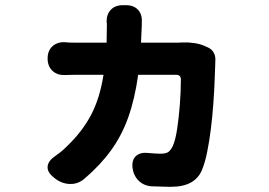

<svg xmlns="http://www.w3.org/2000/svg" viewBox="-20 -654 1040 742"><path d="M785 -470Q800 -463 807 -448.5Q814 -434 812 -417Q812 -416 812 -414.5Q812 -413 812 -411Q811 -385 809.5 -343.5Q808 -302 804.5 -253.5Q801 -205 795 -156.5Q789 -108 780.5 -66Q772 -24 760 4Q747 35 717.5 51.5Q688 68 639 68Q630 68 614.5 67.5Q599 67 585 66.5Q571 66 566 66Q536 64 516 44.5Q496 25 492 -6Q489 -36 505.5 -51Q522 -66 551 -63Q559 -62 575.5 -61Q592 -60 599 -60Q622 -60 631 -67Q640 -74 647 -88Q658 -112 664.5 -155Q671 -198 675 -249Q679 -300 679 -347Q679 -365 660 -365H514Q501 -272 476 -201.5Q451 -131 409.5 -73.5Q368 -16 306 37Q281 58 250 57Q219 56 193 36L187 31Q162 11 164 -10.5Q166 -32 192 -50Q207 -61 215 -67Q223 -73 242 -92Q299 -147 332.5 -211Q366 -275 380 -365H274Q264 -365 250 -364.5Q236 -364 231 -364Q201 -363 182.5 -380.5Q164 -398 164 -428Q164 -458 182.5 -475Q201 -492 231 -491Q236 -490 251.5 -489.5Q267 -489 274 -489H392L393 -555Q393 -569 393 -566.5Q393 -564 392 -567Q391 -598 408 -616Q425 -634 455 -634H467Q497 -634 513.5 -616Q530 -598 528 -568Q528 -566 528 -564.5Q528 -563 528 -558L525 -489H669Q671 -489 676 -489.5Q681 -490 685 -490Q707 -491 731 -487.5Q755 -484 774 -475Z"/></svg>

Font: Chiron GoRound TC EB
Style: Regular
Weight: 700
Designer: Ryoko NISHIZUKA 西塚涼子 (kana, bopomofo & ideographs); Paul D. Hunt (Latin, Greek & Cyrillic); Sandoll Communications 산돌커뮤니
Foundry: Adobe
Version: Version 1.000;hotconv 1.1.1;makeotfexe 2.6.0